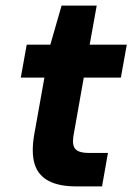

<svg xmlns="http://www.w3.org/2000/svg" viewBox="-20 -663 475 683"><path d="M250 0Q190 0 153 -19.5Q116 -39 103.5 -78.5Q91 -118 101 -180L138 -387H54L75 -504H159L199 -643H324L299 -504H431L410 -387H278L241 -178Q236 -144 249.5 -131.5Q263 -119 294 -119H364L343 0Z"/></svg>

Font: DM Sans ExtraBold
Style: Italic
Weight: 800
Italic angle: -10°
Designer: Colophon Foundry, Jonny Pinhorn
Foundry: Colophon Foundry
Version: Version 4.004;gftools[0.9.30]